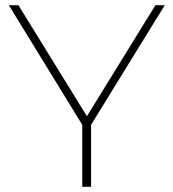

<svg xmlns="http://www.w3.org/2000/svg" viewBox="-20 -720 668 740"><path d="M331 -239V0H297V-239L14 -700H51L315 -272L579 -700H615Z"/></svg>

Font: Montserrat Alternates ExLight
Style: Regular
Weight: 275
Designer: Julieta Ulanovsky
Foundry: Julieta Ulanovsky
Version: Version 7.200